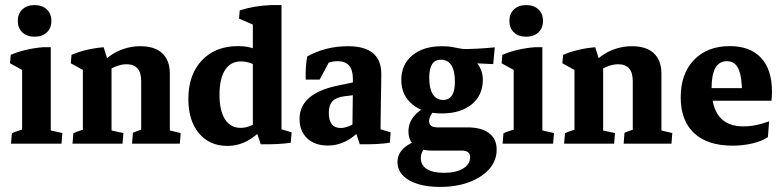

<svg xmlns="http://www.w3.org/2000/svg" viewBox="-20 -568 3089 759"><path d="M67.4 -2.9V-342.3L180.7 -351.6V-2.9ZM67.4 -251.5V-314L86.9 -280.8L19.5 -317.9L22.5 -351.1Q48.8 -362.8 81.8 -370.6Q114.7 -378.4 149.4 -381.3H180.7V-303.7ZM23.4 0 26.9 -41Q39.1 -46.9 53.7 -51.5Q68.4 -56.2 85.9 -60.1L67.4 -12.2V-88.9H180.7V-12.2L163.6 -56.2L226.6 -42L223.1 0ZM116.7 -422.9Q86.4 -422.9 68.4 -439.9Q50.3 -457 50.3 -485.4Q50.3 -513.7 68.4 -530.8Q86.4 -547.9 116.7 -547.9Q147 -547.9 165 -530.8Q183.1 -513.7 183.1 -485.4Q183.1 -457 165 -439.9Q147 -422.9 116.7 -422.9Z M538.1 -2.9V-247.1Q538.1 -314 480.5 -314Q435.5 -314 383.8 -272.9L374 -307.1Q404.3 -346.2 446.5 -365.7Q488.8 -385.3 535.2 -385.3Q591.8 -385.3 621.6 -357.2Q651.4 -329.1 651.4 -276.9V-2.9ZM307.6 -2.9V-332L420.9 -311.5V-2.9ZM266.6 0 270 -41Q283.7 -47.9 297.6 -52.2Q311.5 -56.6 325.7 -60.1L307.6 -12.2V-88.9H420.9V-12.2L404.8 -55.7L467.8 -42L464.4 0ZM502 0 505.4 -43Q515.6 -47.9 528.8 -52.2Q542 -56.6 556.2 -59.6L538.1 -12.2V-88.9H651.4V-12.2L634.8 -56.2L694.3 -42L690.9 0ZM307.6 -251.5V-314L327.1 -280.8L259.8 -317.9L262.7 -351.1Q289.1 -362.8 322 -370.6Q355 -378.4 389.6 -381.3L417 -293.9Z M878.9 8.8Q808.1 8.8 766.4 -41.3Q724.6 -91.3 724.6 -176.3Q724.6 -272.5 777.8 -329.1Q831.1 -385.7 920.9 -385.7Q998 -385.7 1036.6 -339.8L1021 -288.6Q977.5 -325.2 932.1 -325.2Q891.6 -325.2 869.6 -291.3Q847.7 -257.3 847.7 -193.8Q847.7 -130.4 869.4 -96.4Q891.1 -62.5 931.6 -62.5Q971.7 -62.5 1017.1 -99.1L1026.4 -68.4Q960.9 8.8 878.9 8.8ZM1092.8 -28.8 979.5 -48.3V-496.6H1092.8ZM979.5 -439.5V-500.5L995.6 -463.9L924.8 -494.6L927.7 -526.9Q985.4 -545.4 1050.8 -547.9H1092.8V-463.9ZM1010.7 2.4 987.3 -67.9 1092.8 -92.8V-29.8L1075.2 -62L1132.8 -44.9L1129.4 -3.9Q1085.4 3.4 1010.7 2.4Z M1373 -52.7Q1373 -93.3 1374 -135.5Q1375 -177.7 1375 -214.8V-256.8Q1375 -326.2 1314.5 -326.2Q1275.9 -326.2 1238.3 -297.9L1188.5 -253.4Q1187 -303.7 1194.3 -344.7Q1267.1 -385.3 1355.5 -385.3Q1487.3 -385.3 1487.3 -275.9Q1487.3 -261.7 1486.8 -232.9Q1486.3 -204.1 1485.8 -170.7Q1485.4 -137.2 1484.9 -108.2Q1484.4 -79.1 1484.4 -64.5ZM1188.5 -253.4 1193.4 -310.1 1288.6 -337.4 1243.7 -253.4ZM1275.4 7.3Q1224.6 7.3 1194.3 -21.2Q1164.1 -49.8 1164.1 -97.7Q1164.1 -198.2 1314.5 -229.5L1403.3 -248L1412.1 -196.3L1342.3 -187.5Q1309.6 -183.6 1294.7 -168.2Q1279.8 -152.8 1279.8 -122.1Q1279.8 -62 1326.7 -62Q1359.9 -62 1410.6 -98.6L1419.4 -71.3Q1357.4 7.3 1275.4 7.3ZM1402.3 2.4 1378.9 -67.9 1484.4 -92.8V-29.8L1466.8 -62L1524.4 -44.9L1521 -3.9Q1477.1 3.4 1402.3 2.4Z M1727.1 -119.6Q1653.3 -119.6 1609.9 -155.5Q1566.4 -191.4 1566.4 -252Q1566.4 -313 1609.9 -349.1Q1653.3 -385.3 1727.5 -385.3Q1765.1 -385.3 1802.2 -368.2Q1839.4 -351.1 1864 -321Q1888.7 -291 1888.7 -252.4Q1888.7 -191.4 1844.7 -155.5Q1800.8 -119.6 1727.1 -119.6ZM1731.9 -172.9Q1778.3 -172.9 1778.3 -244.6Q1778.3 -332 1722.2 -332Q1676.8 -332 1676.8 -260.3Q1676.8 -218.3 1690.9 -195.6Q1705.1 -172.9 1731.9 -172.9ZM1929.7 -314.5 1808.1 -320.3 1727.5 -385.3Q1750 -385.3 1765.4 -382.6Q1780.8 -379.9 1794.2 -377Q1807.6 -374 1824.7 -374Q1836.9 -374 1868.4 -375.7Q1899.9 -377.4 1936 -380.9ZM1719.7 170.9Q1642.6 170.9 1596.9 144.3Q1551.3 117.7 1551.3 72.3Q1551.3 9.8 1648.4 -19L1678.7 -2.4Q1643.6 24.9 1643.6 56.6Q1643.6 85 1667.2 100.1Q1690.9 115.2 1735.4 115.2Q1782.2 115.2 1810.3 98.4Q1838.4 81.5 1838.4 53.2Q1838.4 27.3 1805.7 27.3H1687.5Q1642.6 27.3 1618.7 7.6Q1594.7 -12.2 1594.7 -48.8Q1594.7 -111.8 1672.9 -150.9L1712.4 -144Q1676.3 -116.7 1676.3 -88.9Q1676.3 -64.5 1709 -64.5H1827.1Q1883.3 -64.5 1913.3 -41.7Q1943.4 -19 1943.4 23.4Q1943.4 66.4 1914.6 99.6Q1885.7 132.8 1835.2 151.9Q1784.7 170.9 1719.7 170.9Z M2010.7 -2.9V-342.3L2124 -351.6V-2.9ZM2010.7 -251.5V-314L2030.3 -280.8L1962.9 -317.9L1965.8 -351.1Q1992.2 -362.8 2025.1 -370.6Q2058.1 -378.4 2092.8 -381.3H2124V-303.7ZM1966.8 0 1970.2 -41Q1982.4 -46.9 1997.1 -51.5Q2011.7 -56.2 2029.3 -60.1L2010.7 -12.2V-88.9H2124V-12.2L2106.9 -56.2L2169.9 -42L2166.5 0ZM2060.1 -422.9Q2029.8 -422.9 2011.7 -439.9Q1993.7 -457 1993.7 -485.4Q1993.7 -513.7 2011.7 -530.8Q2029.8 -547.9 2060.1 -547.9Q2090.3 -547.9 2108.4 -530.8Q2126.5 -513.7 2126.5 -485.4Q2126.5 -457 2108.4 -439.9Q2090.3 -422.9 2060.1 -422.9Z M2481.4 -2.9V-247.1Q2481.4 -314 2423.8 -314Q2378.9 -314 2327.1 -272.9L2317.4 -307.1Q2347.7 -346.2 2389.9 -365.7Q2432.1 -385.3 2478.5 -385.3Q2535.2 -385.3 2564.9 -357.2Q2594.7 -329.1 2594.7 -276.9V-2.9ZM2251 -2.9V-332L2364.3 -311.5V-2.9ZM2210 0 2213.4 -41Q2227.1 -47.9 2241 -52.2Q2254.9 -56.6 2269 -60.1L2251 -12.2V-88.9H2364.3V-12.2L2348.1 -55.7L2411.1 -42L2407.7 0ZM2445.3 0 2448.7 -43Q2459 -47.9 2472.2 -52.2Q2485.4 -56.6 2499.5 -59.6L2481.4 -12.2V-88.9H2594.7V-12.2L2578.1 -56.2L2637.7 -42L2634.3 0ZM2251 -251.5V-314L2270.5 -280.8L2203.1 -317.9L2206.1 -351.1Q2232.4 -362.8 2265.4 -370.6Q2298.3 -378.4 2333 -381.3L2360.4 -293.9Z M2875.5 7.8Q2776.9 7.8 2723.9 -41.7Q2670.9 -91.3 2670.9 -183.1Q2670.9 -276.4 2723.4 -331.1Q2775.9 -385.7 2864.7 -385.7Q2945.3 -385.7 2988.5 -339.4Q3031.7 -293 3031.7 -206.5Q3031.7 -199.2 3031.2 -188Q3030.8 -176.8 3029.8 -169.9L2913.6 -193.4Q2913.6 -264.2 2899.4 -295.2Q2885.3 -326.2 2853.5 -326.2Q2793 -326.2 2793 -220.2Q2793 -68.4 2918.5 -68.4Q2967.3 -68.4 3020.5 -88.4L3015.6 -25.9Q2991.2 -9.8 2954.1 -1Q2917 7.8 2875.5 7.8ZM2723.1 -169.9V-219.7H3022L3029.8 -169.9Z"/></svg>

Font: Markazi Text
Style: Regular
Weight: 400
Designer: Borna Izadpanah (Arabic designer), Fiona Ross (Arabic design director) and Florian Runge (Latin designer)
Foundry: Borna Izadpanah and Florian Runge
Version: Version 1.000